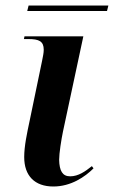

<svg xmlns="http://www.w3.org/2000/svg" viewBox="-20 -668 414 698"><path d="M79 -628H369L374 -648H84ZM174 10C238 10 289 -25 320 -56L314 -64C290 -45 265 -27 235 -27C207 -27 196 -47 195 -87C195 -111 203 -161 209 -190L283 -536H69L67 -526H83C122 -526 139 -518 139 -487C139 -476 136 -462 133 -447L88 -230C78 -183 68 -137 68 -97C68 -29 106 10 174 10Z"/></svg>

Font: Noto Serif Display SemiBold
Style: Italic
Weight: 600
Italic angle: -12°
Designer: Monotype Design Team
Foundry: Monotype Imaging Inc.
Version: Version 2.009